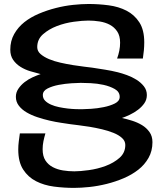

<svg xmlns="http://www.w3.org/2000/svg" viewBox="-20 -833 795 939"><path d="M576.2 -255.9Q599.6 -251 626 -242.7Q652.3 -234.4 674.3 -221.2Q696.3 -208 710.9 -187.5Q725.6 -167 725.6 -137.7Q725.6 -94.7 706.5 -61Q687.5 -27.3 656.2 -2.9Q625 21.5 585 38.6Q544.9 55.7 502 66.4Q459 77.1 417.5 81.5Q376 85.9 341.8 85.9Q293 85.9 244.1 79.6Q195.3 73.2 156.2 53.2Q117.2 33.2 93.3 -3.9Q69.3 -41 69.3 -101.6Q69.3 -121.1 71.8 -141.1Q74.2 -161.1 77.1 -180.7H202.1Q196.3 -161.1 192.4 -142.1Q188.5 -123 188.5 -103.5Q188.5 -69.3 202.1 -48.3Q215.8 -27.3 238.3 -15.6Q260.7 -3.9 288.1 0.5Q315.4 4.9 343.8 4.9Q372.1 4.9 414.6 -1Q457 -6.8 496.6 -21.5Q536.1 -36.1 564.5 -61Q592.8 -85.9 592.8 -124Q592.8 -143.6 576.7 -158.2Q560.5 -172.9 535.2 -183.1Q509.8 -193.4 479 -200.7Q448.2 -208 418.5 -212.9Q388.7 -217.8 363.3 -220.7Q337.9 -223.6 324.2 -225.6Q305.7 -228.5 278.8 -232.4Q252 -236.3 222.2 -243.2Q192.4 -250 163.1 -259.8Q133.8 -269.5 110.4 -283.2Q86.9 -296.9 72.3 -315.9Q57.6 -335 57.6 -359.4Q57.6 -380.9 69.8 -398.9Q82 -417 100.1 -431.2Q118.2 -445.3 139.6 -455.1Q161.1 -464.8 178.7 -470.7Q155.3 -476.6 128.9 -484.4Q102.5 -492.2 80.6 -505.9Q58.6 -519.5 44.4 -540Q30.3 -560.5 30.3 -589.8Q30.3 -632.8 49.3 -666.5Q68.4 -700.2 99.1 -724.6Q129.9 -749 170.4 -766.1Q210.9 -783.2 253.4 -793.9Q295.9 -804.7 337.4 -809.1Q378.9 -813.5 413.1 -813.5Q462.9 -813.5 511.2 -807.1Q559.6 -800.8 598.6 -780.8Q637.7 -760.7 661.6 -723.6Q685.5 -686.5 685.5 -626Q685.5 -606.4 683.6 -586.4Q681.6 -566.4 678.7 -546.9H552.7Q559.6 -565.4 563.5 -585Q567.4 -604.5 567.4 -624Q567.4 -658.2 553.2 -679.2Q539.1 -700.2 517.1 -711.9Q495.1 -723.6 467.3 -728Q439.5 -732.4 412.1 -732.4Q383.8 -732.4 340.8 -726.6Q297.9 -720.7 258.3 -705.6Q218.8 -690.4 190.4 -665.5Q162.1 -640.6 162.1 -602.5Q162.1 -583 178.2 -568.8Q194.3 -554.7 219.7 -543.9Q245.1 -533.2 275.9 -526.4Q306.6 -519.5 336.9 -514.6Q367.2 -509.8 392.6 -506.8Q418 -503.9 431.6 -502Q462.9 -497.1 494.1 -492.2Q525.4 -487.3 556.6 -479.5Q576.2 -474.6 600.6 -465.8Q625 -457 647 -443.4Q668.9 -429.7 683.6 -411.1Q698.2 -392.6 698.2 -368.2Q698.2 -345.7 686 -328.1Q673.8 -310.5 655.3 -296.4Q636.7 -282.2 615.2 -272Q593.8 -261.7 576.2 -255.9ZM565.4 -359.4Q565.4 -383.8 541.5 -397.5Q517.6 -411.1 486.3 -418Q455.1 -424.8 422.9 -426.3Q390.6 -427.7 375 -427.7Q360.4 -427.7 329.6 -425.8Q298.8 -423.8 267.6 -418Q236.3 -412.1 212.9 -400.4Q189.5 -388.7 189.5 -368.2Q189.5 -351.6 200.7 -340.3Q211.9 -329.1 229.5 -321.3Q247.1 -313.5 268.6 -309.1Q290 -304.7 311.5 -302.2Q333 -299.8 351.1 -299.3Q369.1 -298.8 379.9 -298.8Q394.5 -298.8 425.3 -300.8Q456.1 -302.7 487.3 -309.1Q518.6 -315.4 542 -327.1Q565.4 -338.9 565.4 -359.4Z"/></svg>

Font: Cherry Cream Soda
Style: Regular
Weight: 400
Designer: Font Diner, Inc
Foundry: Font Diner, Inc
Version: Version 1.000